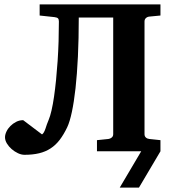

<svg xmlns="http://www.w3.org/2000/svg" viewBox="-20 -691 784 877"><path d="M712.9 0 614.7 166H526.9L625 0H422.9V-50.8L475.1 -56.2Q483.4 -57.1 490.2 -62.7Q497.1 -68.4 497.1 -78.1V-610.8H339.8Q339.8 -513.7 335.9 -432.6Q332 -351.6 325 -288.1Q317.9 -224.6 308.3 -179.7Q298.8 -134.8 287.1 -109.9Q271 -76.2 252.7 -52.2Q234.4 -28.3 211.2 -13.2Q188 2 158.9 9Q129.9 16.1 91.8 16.1Q77.6 16.1 62 8.8Q46.4 1.5 33.2 -10Q20 -21.5 11.5 -35.6Q2.9 -49.8 2.9 -64Q2.9 -76.2 9.5 -90.1Q16.1 -104 27.6 -115.5Q39.1 -127 54 -134.5Q68.8 -142.1 85.9 -142.1L171.9 -77.1Q176.8 -80.1 180.7 -87.2Q184.6 -94.2 187.7 -103.5Q190.9 -112.8 194.3 -123.3Q197.8 -133.8 202.1 -143.1Q209 -159.2 215.3 -186.5Q221.7 -213.9 226.8 -249.3Q231.9 -284.7 236.1 -326.2Q240.2 -367.7 243.2 -412.1Q246.1 -456.5 247.6 -502.4Q249 -548.3 249 -592.8Q249 -602.5 245.1 -606.9Q241.2 -611.3 229 -612.8L161.1 -620.1V-670.9H712.9V-620.1L662.1 -615.2Q652.8 -614.3 646.5 -608.4Q640.1 -602.5 640.1 -592.8V-78.1Q640.1 -68.4 646.5 -62.7Q652.8 -57.1 662.1 -56.2L712.9 -50.8Z"/></svg>

Font: Charis SIL CyrE
Style: Bold
Weight: 700
Foundry: SIL International
Version: Version 5.000